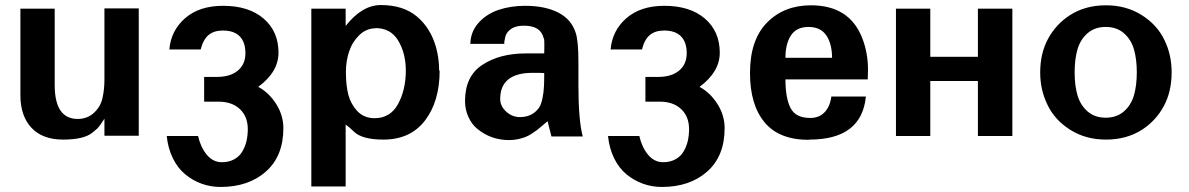

<svg xmlns="http://www.w3.org/2000/svg" viewBox="-20 -534 4671 754"><path d="M227.1 14.2H228Q147 14.2 103.5 -32.2Q60.1 -78.6 60.1 -160.2V-500H194.8V-200.2Q194.8 -66.9 285.2 -66.9Q323.2 -66.9 349.6 -91.6Q376 -116.2 382.8 -150.9Q390.1 -182.6 390.1 -222.2V-501H524.9V-1H390.1V-67.9Q386.2 -62.5 381.1 -54.4Q376 -46.4 374 -43.9Q372.1 -41.5 368.7 -36.9Q365.2 -32.2 362.1 -29.3Q358.9 -26.4 354 -22.2Q349.1 -18.1 341.8 -12.2Q308.1 14.2 227.1 14.2Z M1092.8 -30.8Q1092.8 79.1 1024.4 139.6Q956.1 200.2 846.2 200.2Q807.1 200.2 771.5 187.3Q735.8 174.3 706.8 150.1Q677.7 126 658.7 87.2Q639.6 48.3 634.8 0H757.8Q767.6 43.9 792 73.5Q816.4 103 851.1 103Q878.4 103 898.9 92Q919.4 81.1 930.9 62Q942.4 43 947.8 20.8Q953.1 -1.5 953.1 -26.9Q953.1 -76.2 922.1 -105.5Q891.1 -134.8 837.9 -134.8H781.7V-231.9H831.1Q884.3 -231.9 914.1 -256.8Q943.8 -281.7 943.8 -325.2Q943.8 -368.2 921.6 -391.1Q899.4 -414.1 855 -414.1Q820.3 -414.1 799.3 -396.7Q778.3 -379.4 768.1 -339.8H645Q651.4 -414.1 707 -462.6Q762.7 -511.2 856 -511.2Q957 -511.2 1015.4 -460.9Q1073.7 -410.6 1073.7 -327.1Q1073.7 -251.5 994.1 -192.9Q1036.1 -170.4 1064.5 -125.7Q1092.8 -81.1 1092.8 -30.8Z M1704.6 -256.8H1706.5Q1706.5 -136.2 1649.2 -61Q1591.8 14.2 1485.4 14.2Q1400.9 14.2 1368.7 -18.1Q1353 -33.7 1337.4 -44.9V198.2H1202.6V-500H1337.4V-432.1Q1401.9 -514.2 1475.6 -514.2Q1563.5 -514.2 1617.2 -469.2Q1670.9 -424.3 1692.4 -348.1Q1704.6 -303.2 1704.6 -256.8ZM1453.6 -423.8 1455.6 -422.9Q1418.9 -422.9 1391.4 -396.5Q1363.8 -370.1 1351.1 -332Q1338.4 -293.9 1338.4 -252Q1338.4 -197.8 1348.1 -161.4Q1357.9 -125 1382.8 -98.1Q1409.7 -69.8 1450.7 -69.8Q1513.2 -69.8 1543.5 -126Q1573.7 -182.1 1573.7 -256.8Q1573.7 -324.7 1543.5 -375Q1514.2 -423.8 1453.6 -423.8Z M1826.2 -361.8 1827.1 -358.9Q1827.1 -407.7 1858.2 -443.1Q1889.2 -478.5 1937 -494.9Q1984.9 -511.2 2042.5 -511.2Q2120.1 -511.2 2172.4 -484.6Q2224.6 -458 2241.2 -403.8Q2251.5 -372.1 2251.5 -290V-200.2Q2251.5 -60.5 2268.6 2H2145.5L2130.4 -58.1Q2124.5 -53.2 2110.6 -41.3Q2096.7 -29.3 2089.4 -23.7Q2082 -18.1 2068.1 -9Q2054.2 0 2042.5 4.4Q2030.8 8.8 2014.2 12.5Q1997.6 16.1 1979.5 16.1Q1907.2 16.1 1853.5 -28.8Q1833 -45.4 1819.6 -74.5Q1806.2 -103.5 1806.2 -137.2Q1806.2 -234.4 1873.5 -278.8Q1941.9 -324.2 2044.4 -324.2H2117.2Q2117.2 -328.1 2117.7 -355Q2118.2 -381.8 2115.2 -383.8Q2108.9 -409.2 2089.8 -421.1Q2070.8 -433.1 2037.1 -433.1Q1986.8 -433.1 1968.3 -399.9Q1963.4 -390.6 1960.4 -369.1V-361.8ZM1944.3 -145V-146Q1944.3 -117.2 1967.8 -95.7Q1991.2 -74.2 2021.5 -74.2Q2069.3 -74.2 2095.2 -108.9Q2104.5 -120.6 2109.9 -145.8Q2115.2 -170.9 2116.2 -194.8Q2117.2 -209 2117.2 -247.1Q2106 -248 2072.3 -248Q1944.3 -248 1944.3 -145Z M2825.7 -30.8Q2825.7 79.1 2757.3 139.6Q2689 200.2 2579.1 200.2Q2540 200.2 2504.4 187.3Q2468.8 174.3 2439.7 150.1Q2410.6 126 2391.6 87.2Q2372.6 48.3 2367.7 0H2490.7Q2500.5 43.9 2524.9 73.5Q2549.3 103 2584 103Q2611.3 103 2631.8 92Q2652.3 81.1 2663.8 62Q2675.3 43 2680.7 20.8Q2686 -1.5 2686 -26.9Q2686 -76.2 2655 -105.5Q2624 -134.8 2570.8 -134.8H2514.6V-231.9H2564Q2617.2 -231.9 2647 -256.8Q2676.8 -281.7 2676.8 -325.2Q2676.8 -368.2 2654.5 -391.1Q2632.3 -414.1 2587.9 -414.1Q2553.2 -414.1 2532.2 -396.7Q2511.2 -379.4 2501 -339.8H2377.9Q2384.3 -414.1 2439.9 -462.6Q2495.6 -511.2 2588.9 -511.2Q2689.9 -511.2 2748.3 -460.9Q2806.6 -410.6 2806.6 -327.1Q2806.6 -251.5 2727.1 -192.9Q2769 -170.4 2797.4 -125.7Q2825.7 -81.1 2825.7 -30.8Z M3158.7 14.2 3156.2 15.1Q3039.1 15.1 2982.2 -54Q2925.3 -123 2925.3 -247.1Q2925.3 -377 2991.7 -444.8Q3058.6 -513.2 3164.6 -513.2Q3316.9 -513.2 3366.7 -382.8Q3388.7 -325.7 3388.7 -259.8L3387.7 -222.2H3064.5Q3064.5 -148.9 3084.5 -109.9Q3104.5 -70.8 3161.6 -70.8Q3197.8 -70.8 3219 -94Q3240.2 -117.2 3244.6 -154.8H3380.4Q3363.8 14.2 3158.7 14.2ZM3247.6 -307.1Q3247.6 -361.3 3225.1 -394.8Q3202.6 -428.2 3155.3 -428.2Q3107.9 -428.2 3086.2 -395Q3064.5 -361.8 3064.5 -307.1Z M3955.6 0H3820.3V-215.8H3633.3V0H3498.5V-500H3633.3V-311H3820.3V-500H3955.6Z M4581.1 -250Q4581.1 -174.3 4550.3 -117.2Q4519.5 -60.1 4465.3 -24.9Q4404.8 14.2 4323.2 14.2Q4243.7 14.2 4182.6 -24.4Q4121.6 -63 4093.3 -123Q4064.9 -181.2 4064.9 -249Q4064.9 -324.7 4095.9 -381.8Q4127 -439 4181.2 -474.1Q4241.7 -513.2 4323.2 -513.2Q4402.8 -513.2 4463.9 -474.6Q4524.9 -436 4553.2 -376Q4581.1 -318.8 4581.1 -250ZM4251 -96.4Q4279.3 -71.8 4322.3 -71.8Q4365.2 -71.8 4393.6 -96.4Q4421.9 -121.1 4433.1 -159.7Q4444.3 -198.2 4444.3 -250Q4444.3 -301.8 4433.1 -340.3Q4421.9 -378.9 4393.6 -403.6Q4365.2 -428.2 4322.3 -428.2Q4279.3 -428.2 4251 -403.6Q4222.7 -378.9 4211.4 -340.3Q4200.2 -301.8 4200.2 -250Q4200.2 -198.2 4211.4 -159.7Q4222.7 -121.1 4251 -96.4Z"/></svg>

Font: Perun
Style: Bold
Weight: 700
Foundry: Copyright (c) Stefan Peev, Context Ltd, 2016
Version: Version 1.0000